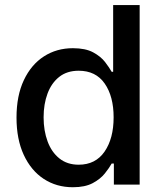

<svg xmlns="http://www.w3.org/2000/svg" viewBox="-20 -748 658 778"><path d="M275.4 10.7Q209 10.7 157.5 -22.9Q106 -56.6 76.4 -120.1Q46.9 -183.6 46.9 -271.5Q46.9 -360.4 76.7 -423.3Q106.4 -486.3 158 -519.5Q209.5 -552.7 275.4 -552.7Q326.2 -552.7 357.4 -535.9Q388.7 -519 406 -496.3Q423.3 -473.6 432.6 -457H438.5V-727.5H545.9V0H441.4V-85.4H432.6Q422.9 -67.9 405 -45.4Q387.2 -22.9 356 -6.1Q324.7 10.7 275.4 10.7ZM298.8 -80.6Q367.2 -80.6 403.8 -133.8Q440.4 -187 440.4 -272.5Q440.4 -357.4 404.3 -409.4Q368.2 -461.4 298.8 -461.4Q251.5 -461.4 220 -436.5Q188.5 -411.6 172.6 -368.9Q156.7 -326.2 156.7 -272.5Q156.7 -218.3 172.9 -174.8Q189 -131.3 220.7 -106Q252.4 -80.6 298.8 -80.6Z"/></svg>

Font: Inter Medium
Style: Regular
Weight: 500
Designer: Rasmus Andersson
Foundry: rsms
Version: Version 4.001;git-9221beed3